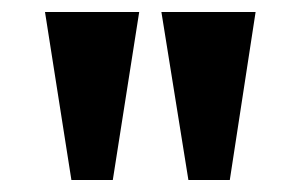

<svg xmlns="http://www.w3.org/2000/svg" viewBox="-20 -819 501 320"><path d="M249 -799 294 -519H363L406 -799ZM55 -799 99 -519H168L212 -799Z"/></svg>

Font: Noto Serif Sinhala ExtraCondensed ExtraBold
Style: Regular
Weight: 800
Width: 2
Designer: Jelle Bosma - Monotype Design Team
Foundry: Monotype Imaging Inc.
Version: Version 2.007